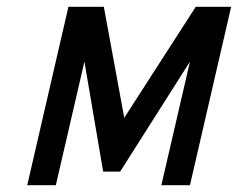

<svg xmlns="http://www.w3.org/2000/svg" viewBox="-20 -544 699 564"><path d="M181 -524H285L345 -198L555 -524H659L538 0H454L538 -363L333 -40H283L228 -363L144 0H60Z"/></svg>

Font: Miedinger
Style: Italic
Weight: 400
Italic angle: -13°
Version: Version 001.000